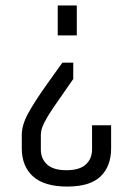

<svg xmlns="http://www.w3.org/2000/svg" viewBox="-20 -670 478 705"><path d="M249 -380 208 -321Q191 -297 173 -270.5Q155 -244 142.5 -219.5Q130 -195 130 -175V-121Q130 -87 153 -66Q176 -45 224 -45Q272 -45 295 -66Q318 -87 318 -121V-210H388V-125Q388 -60 349.5 -22.5Q311 15 227 15Q142 15 101 -22.5Q60 -60 60 -125V-175Q60 -211 83.5 -254Q107 -297 154 -363L209 -440H249ZM262 -650V-540H192V-650Z"/></svg>

Font: Unica One
Style: Regular
Weight: 400
Designer: Eduardo Rodriguez Tunni
Foundry: Eduardo Rodriguez Tunni
Version: Version 2.000; ttfautohint (v1.8.4.7-5d5b);gftools[0.9.23]